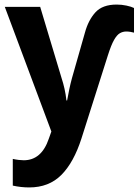

<svg xmlns="http://www.w3.org/2000/svg" viewBox="-20 -576 607 841"><path d="M108 245Q90 245 72 243Q54 241 36 237V120Q49 123 62 124.5Q75 126 84 126Q162 126 194 31L205 0L1 -546H156L250 -233Q257 -212 262.5 -187.5Q268 -163 271 -136H274Q278 -159 283.5 -185Q289 -211 295 -233L352 -433Q367 -488 398 -522Q429 -556 491 -556Q513 -556 534 -551.5Q555 -547 567 -541V-433Q560 -435 551 -436.5Q542 -438 533 -438Q518 -438 505 -430.5Q492 -423 479.5 -401Q467 -379 453 -335L337 30Q303 136 248.5 190.5Q194 245 108 245Z"/></svg>

Font: Noto Sans Mono SemiCondensed
Style: Bold
Weight: 700
Width: 4
Designer: Monotype Design Team
Foundry: Monotype Imaging Inc.
Version: Version 2.014